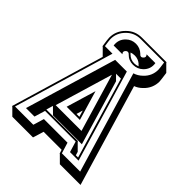

<svg xmlns="http://www.w3.org/2000/svg" viewBox="-261 -1042 1247 1247"><g transform="rotate(45 363.0 -418.0)"><path d="M414.1 -756.8 412.6 -758.3ZM381.3 -246.1Q377.4 -259.3 374.3 -270Q371.1 -280.8 368.2 -290.5L355 -246.1ZM328.6 -767.1 329.1 -767.6V-767.1L329.6 -768.1Q353 -743.2 388.2 -743.2Q405.3 -743.2 421.9 -750Q419.4 -751.5 417 -754.4L414.1 -756.8Q414.6 -756.3 414.6 -756.3L408.2 -763.2Q384.8 -782.2 355 -782.2Q335 -782.2 320.8 -775.4Q322.8 -774.4 324.2 -773.2Q325.7 -772 327.1 -771ZM534.7 -77.6 542 -53.2H562.5Q538.1 -135.7 513.9 -216.8Q489.7 -297.9 465.8 -379.4Q448.7 -438 431.6 -495.6Q414.6 -553.2 397 -612.3H352.1L386.7 -577.6L519 -131.3H253.9L210 -174.8L196.3 -127.9H486.8L487.8 -124.5ZM25.9 14.2H22.5L213.4 -628.4L166.5 -675.8H163.6Q154.8 -733.4 154.8 -747.1Q154.8 -809.6 200.7 -854Q222.7 -876 248.5 -886.5Q274.4 -897 306.6 -897H531.7Q531.7 -894.5 532.2 -893.6L579.1 -846.7Q583 -818.4 585.4 -800.5Q587.9 -782.7 587.9 -775.9Q587.9 -746.1 576.4 -719.2Q564.9 -692.4 541.5 -670.4Q518.6 -647.9 491.7 -638.2L699.7 61.5H509.8L462.4 14.2H460L451.2 -13.2H286.1Q283.2 -3.4 280 7.1Q276.9 17.6 273.7 27.8Q270.5 38.1 267.8 46.9Q265.1 55.7 263.2 61.5H73.2ZM337.9 -438Q346.2 -410.2 352.1 -389.9Q357.9 -369.6 362.8 -353.5Q367.7 -337.4 371.6 -324Q375.5 -310.5 379.6 -297.1Q383.8 -283.7 388.2 -268.6Q392.6 -253.4 398.4 -233.9H276.9ZM318.8 -762.2Q304.7 -772.9 292 -760.7Q277.3 -746.1 291.5 -731.4V-731H211.4Q204.6 -780.8 239.3 -814.5Q267.1 -841.8 306.2 -841.8H306.6Q344.2 -841.8 373 -814.5Q374 -813 374.5 -812.5Q388.7 -797.4 403.3 -812Q418 -825.7 403.8 -841.3H403.3V-841.8H483.9Q491.7 -792.5 456.1 -757.8Q427.7 -731 388.2 -731Q348.1 -731 320.8 -759.8Q320.3 -760.3 319.6 -760.7Q318.8 -761.2 318.8 -762.2ZM219.2 -190.9H456.1L337.9 -588.9ZM284.2 -671.9H391.6L579.1 -41H500.5L478 -115.7H196.8L174.3 -41H96.2ZM429.7 -693.8Q460 -702.6 485.4 -727.1Q507.3 -747.6 517.8 -772.2Q528.3 -796.9 528.3 -824.7Q528.3 -831.1 526.4 -846.2Q524.4 -861.3 521 -884.8H306.6Q249 -884.8 209.5 -845.2Q167 -803.7 167 -747.1Q167 -736.3 174.3 -688H243.7L38.6 2H206.5Q208.5 -4.4 211.2 -13.2Q213.9 -22 216.8 -32Q219.7 -42 222.9 -52.5Q226.1 -63 229 -72.8H445.8L468.8 2H636.7Z"/></g></svg>

Font: Gondrin
Style: Regular
Weight: 400
Designer: Peter Wiegel, original typeface by Carl Albert Fahrenwaldt 1901
Foundry: Peter Wiegel
Version: Version 1.000 2010 initial release